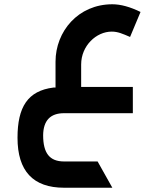

<svg xmlns="http://www.w3.org/2000/svg" viewBox="-20 -530 738 899"><path d="M280 349H506L437 226H280C212 226 182 187 182 103C183 34 216 0 280 0H602V-123H360V-228C360 -316 431 -382 503 -382C532 -382 554 -372 589 -357L638 -474C589 -498 545 -510 506 -510C346 -510 240 -383 240 -241V-120H230C110 -105 62 -29 62 115C62 271 135 349 280 349Z"/></svg>

Font: All Genders v4
Style: Regular
Weight: 400
Designer: Rassam Alawdi
Foundry: Rassam Art
Version: Version 3.100;FEAKit 1.0